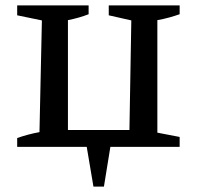

<svg xmlns="http://www.w3.org/2000/svg" viewBox="-20 -547 736 715"><path d="M44 0V-33Q64 -40 84.5 -45.5Q105 -51 127 -55L136 -471L44 -490V-527H310V-494Q274 -480 233 -472V-63H462L469 -471L385 -490V-527H649V-494Q632 -488 610.5 -482Q589 -476 566 -472V-53L649 -37V0H391L367 148H328L303 0Z"/></svg>

Font: Piazzolla SC Medium
Style: Regular
Weight: 500
Designer: Juan Pablo del Peral
Foundry: Huerta Tipografica
Version: Version 1.330